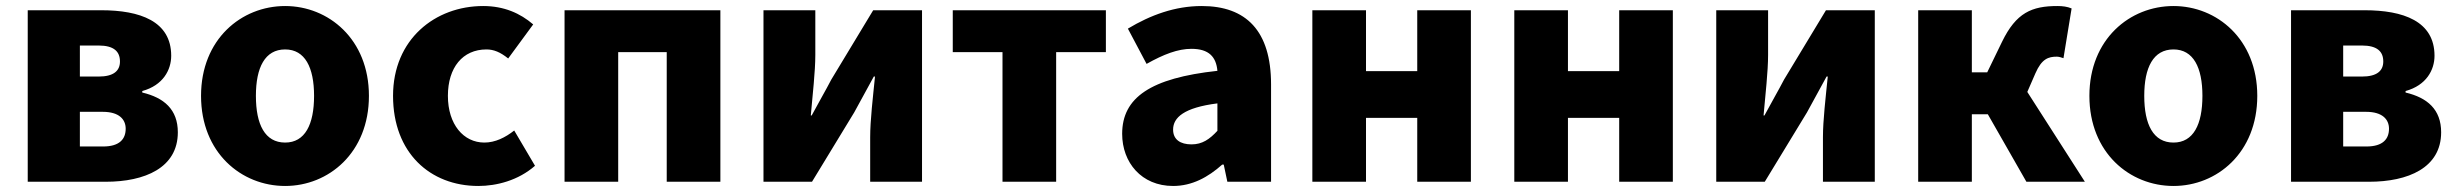

<svg xmlns="http://www.w3.org/2000/svg" viewBox="-20 -603 8156 637"><path d="M72 0H331C460 0 570 -46 570 -164C570 -240 524 -279 452 -296V-301C521 -320 548 -371 548 -418C548 -533 444 -569 316 -569H72ZM245 -349V-452H307C358 -452 378 -432 378 -399C378 -368 357 -349 307 -349ZM245 -117V-232H321C375 -232 397 -207 397 -176C397 -142 377 -117 322 -117Z M926 14C1070 14 1204 -96 1204 -285C1204 -473 1070 -583 926 -583C781 -583 647 -473 647 -285C647 -96 781 14 926 14ZM926 -130C859 -130 829 -190 829 -285C829 -379 859 -439 926 -439C992 -439 1022 -379 1022 -285C1022 -190 992 -130 926 -130Z M1567 14C1627 14 1699 -4 1755 -53L1686 -170C1657 -147 1623 -130 1587 -130C1518 -130 1466 -190 1466 -285C1466 -379 1515 -439 1594 -439C1618 -439 1640 -430 1666 -409L1749 -522C1706 -559 1652 -583 1583 -583C1424 -583 1284 -473 1284 -285C1284 -96 1407 14 1567 14Z M1853 0H2031V-430H2192V0H2370V-569H1853Z M2513 0H2674L2814 -230C2832 -262 2860 -315 2879 -349H2883C2876 -279 2867 -204 2867 -148V0H3039V-569H2877L2738 -339C2721 -306 2691 -254 2673 -220H2670C2676 -289 2685 -365 2685 -421V-569H2513Z M3306 0H3484V-430H3649V-569H3141V-430H3306Z M3872 14C3935 14 3988 -15 4035 -57H4040L4052 0H4197V-323C4197 -501 4114 -583 3967 -583C3878 -583 3797 -553 3722 -508L3784 -391C3841 -423 3888 -441 3933 -441C3991 -441 4015 -414 4019 -368C3797 -344 3703 -279 3703 -159C3703 -64 3767 14 3872 14ZM3933 -124C3896 -124 3872 -140 3872 -173C3872 -213 3908 -246 4019 -260V-169C3993 -141 3969 -124 3933 -124Z M4334 0H4512V-212H4682V0H4860V-569H4682V-367H4512V-569H4334Z M5004 0H5182V-212H5352V0H5530V-569H5352V-367H5182V-569H5004Z M5674 0H5835L5975 -230C5993 -262 6021 -315 6040 -349H6044C6037 -279 6028 -204 6028 -148V0H6200V-569H6038L5899 -339C5882 -306 5852 -254 5834 -220H5831C5837 -289 5846 -365 5846 -421V-569H5674Z M6344 0H6522V-224H6575L6703 0H6897L6706 -298L6733 -360C6754 -408 6776 -415 6804 -415C6812 -415 6819 -412 6826 -410L6853 -575C6839 -581 6823 -583 6806 -583C6721 -583 6669 -561 6622 -464L6573 -363H6522V-569H6344Z M7191 14C7335 14 7469 -96 7469 -285C7469 -473 7335 -583 7191 -583C7046 -583 6912 -473 6912 -285C6912 -96 7046 14 7191 14ZM7191 -130C7124 -130 7094 -190 7094 -285C7094 -379 7124 -439 7191 -439C7257 -439 7287 -379 7287 -285C7287 -190 7257 -130 7191 -130Z M7581 0H7840C7969 0 8079 -46 8079 -164C8079 -240 8033 -279 7961 -296V-301C8030 -320 8057 -371 8057 -418C8057 -533 7953 -569 7825 -569H7581ZM7754 -349V-452H7816C7867 -452 7887 -432 7887 -399C7887 -368 7866 -349 7816 -349ZM7754 -117V-232H7830C7884 -232 7906 -207 7906 -176C7906 -142 7886 -117 7831 -117Z"/></svg>

Font: Noto Sans JP Black
Style: Regular
Weight: 900
Designer: Ryoko NISHIZUKA 西塚涼子 (kana, bopomofo & ideographs); Paul D. Hunt (Latin, Greek & Cyrillic); Sandoll Communications 산돌커뮤니
Foundry: Adobe
Version: Version 2.002;hotconv 1.0.116;makeotfexe 2.5.65601